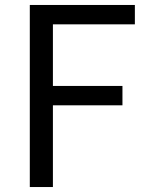

<svg xmlns="http://www.w3.org/2000/svg" viewBox="-20 -753 592 773"><path d="M100 0H193V-329H473V-407H193V-655H523V-733H100Z"/></svg>

Font: Noto Sans CJK KR Regular
Style: Regular
Weight: 400
Designer: Ryoko NISHIZUKA (kana & ideographs); Paul D. Hunt (Latin, Greek & Cyrillic); Wenlong ZHANG (bopomofo); Sandoll Communica
Foundry: Adobe Systems Incorporated
Version: Version 1.004;PS 1.004;hotconv 1.0.82;makeotf.lib2.5.63406